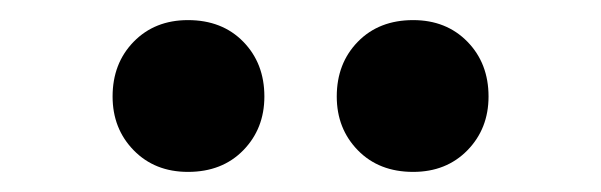

<svg xmlns="http://www.w3.org/2000/svg" viewBox="-20 -737 598 191"><path d="M167 -566Q134 -566 113 -587.5Q92 -609 92 -641Q92 -674 113 -695.5Q134 -717 167 -717Q201 -717 222 -695.5Q243 -674 243 -641Q243 -609 222 -587.5Q201 -566 167 -566ZM391 -566Q357 -566 336 -587.5Q315 -609 315 -641Q315 -674 336 -695.5Q357 -717 391 -717Q424 -717 445 -695.5Q466 -674 466 -641Q466 -609 445 -587.5Q424 -566 391 -566Z"/></svg>

Font: Source Sans 3 ExtraLight ExtraBold
Style: Regular
Weight: 800
Version: Version 3.052;hotconv 1.1.0;makeotfexe 2.6.0